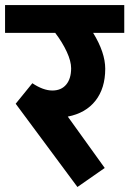

<svg xmlns="http://www.w3.org/2000/svg" viewBox="-40 -705 511 759"><path d="M328.1 -575.2Q376 -497.1 376 -433.1Q376 -356 337.4 -306.9Q298.8 -257.8 228 -244.1L374 -41L266.1 34.2L22 -294.9L87.9 -376Q130.9 -347.2 167 -347.2Q202.1 -347.2 221.7 -370.6Q241.2 -394 241.2 -435.1Q241.2 -462.9 224.1 -500Q207 -537.1 178.2 -575.2H-20V-685.1H451.2V-575.2Z"/></svg>

Font: Sarala
Style: Bold
Weight: 700
Designer: Andres Torresi
Foundry: Huerta Tipografica
Version: Version 1.004;PS 001.003;hotconv 1.0.70;makeotf.lib2.5.58329